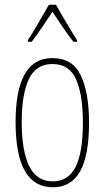

<svg xmlns="http://www.w3.org/2000/svg" viewBox="-20 -783 443 813"><path d="M357 -264Q357 -124 319 -57Q281 10 204 10Q46 10 46 -266Q46 -400 84.5 -468.5Q123 -537 202 -537Q287 -537 322 -464Q357 -391 357 -264ZM72 -266Q72 -143 104 -79Q136 -15 203 -15Q269 -15 300 -76Q331 -137 331 -265Q331 -380 302.5 -446Q274 -512 202 -512Q133 -512 102.5 -448.5Q72 -385 72 -266ZM217 -763Q230 -740 248.5 -708Q267 -676 283.5 -649.5Q300 -623 306 -613V-606H291Q270 -632 246 -667.5Q222 -703 202 -733Q183 -705 158.5 -668Q134 -631 114 -606H98V-613Q109 -629 125 -656Q141 -683 158 -712Q175 -741 187 -763Z"/></svg>

Font: Noto Sans Lao Looped ExtraCondensed Thin
Style: Regular
Weight: 100
Width: 2
Designer: Mark Frömberg, Ben Mitchell
Foundry: The Fontpad Ltd
Version: Version 1.002; ttfautohint (v1.8.4.7-5d5b)